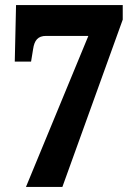

<svg xmlns="http://www.w3.org/2000/svg" viewBox="-20 -734 537 754"><path d="M82 0H225L462 -657V-714H43L38 -492H102L110 -541C115 -576 129 -593 161 -593H327Z"/></svg>

Font: Noto Serif Myanmar Condensed Black
Style: Regular
Weight: 900
Width: 3
Designer: Ben Mitchell and the Monotype Design Team
Foundry: Monotype Imaging Inc.
Version: Version 2.106